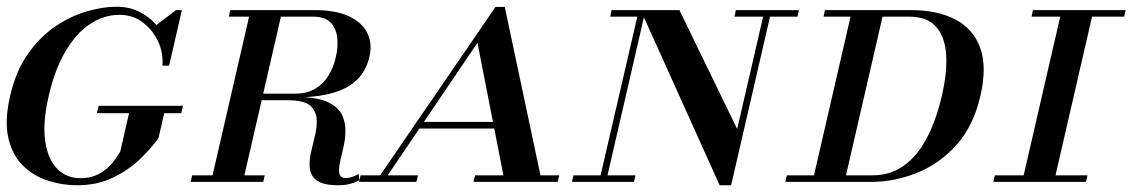

<svg xmlns="http://www.w3.org/2000/svg" viewBox="-21 -540 3392 570"><path d="M207.5 10Q163.5 10 121 -3.8Q78.5 -17.5 47 -48.5Q15.5 -79.5 3.8 -130.2Q-8 -181 9 -255Q26 -329 61.8 -379.8Q97.5 -430.5 143.2 -461.5Q189 -492.5 236.5 -506.2Q284 -520 324.5 -520Q365 -520 396.2 -503.2Q427.5 -486.5 448 -459.8Q468.5 -433 477 -402.8Q485.5 -372.5 481 -345H461Q464.5 -381.5 448.8 -416Q433 -450.5 403.2 -473.2Q373.5 -496 334 -496Q287 -496 245.8 -468.2Q204.5 -440.5 173 -387Q141.5 -333.5 123.5 -255Q105.5 -177 113 -122.5Q120.5 -68 148.2 -39.5Q176 -11 217.5 -11Q243.5 -11 263 -19.2Q282.5 -27.5 296.8 -40.2Q311 -53 320.5 -66.5Q330 -80 336 -90L364 -212.5H468.5L449.5 -130Q427 -98.5 393 -66.2Q359 -34 312.8 -12Q266.5 10 207.5 10ZM266.5 -204 272 -226H522.5L517 -204ZM481 -345Q476.5 -368 469.2 -385.2Q462 -402.5 452.8 -419.2Q443.5 -436 432.5 -457.5L501.5 -510H519Z M982.5 10Q949 10 930.8 2Q912.5 -6 905.2 -19.8Q898 -33.5 898 -51Q898 -70.5 903.5 -93Q909 -115.5 914.2 -138Q919.5 -160.5 919.5 -180Q919.5 -207 901.8 -224.8Q884 -242.5 831 -242.5H711.5L716.5 -262H855.5Q891 -262 915.2 -276.8Q939.5 -291.5 954.5 -316.2Q969.5 -341 976 -370.5Q983 -400 980.2 -427.5Q977.5 -455 960.8 -472.8Q944 -490.5 908.5 -490.5H813L704.5 -19.5H765L760.5 0H545L549.5 -19.5H610L718.5 -490.5H658.5L662.5 -510H912.5Q975.5 -510 1014.8 -491.8Q1054 -473.5 1069.5 -442Q1085 -410.5 1075.5 -370.5Q1063 -315.5 1016.8 -285.8Q970.5 -256 884 -251.5Q933 -248 959 -233.5Q985 -219 994.8 -198Q1004.5 -177 1004.5 -152.5Q1004.5 -131 999.8 -108.8Q995 -86.5 990.2 -67Q985.5 -47.5 985.5 -34Q985.5 -23.5 990 -17.5Q994.5 -11.5 1005.5 -11.5Q1015.5 -11.5 1024.8 -14.8Q1034 -18 1043.5 -23.5L1046 -5Q1037 -0.5 1028.2 2.8Q1019.5 6 1008.8 8Q998 10 982.5 10Z M1219.5 -158.5 1224 -178H1534L1529.5 -158.5ZM1477.5 -519.5 1583.5 -19.5H1639.5L1634.5 0H1384.5L1389.5 -19.5H1473.5L1396.5 -413L1130 -19.5H1220L1215 0H1045L1049.5 -19.5H1107.5L1450 -519.5Z M2115.5 10 1881 -510H1996L2167.5 -157L2249 -510H2269.5L2149.5 10ZM1677 0 1681.5 -19.5H1865.5L1861 0ZM1757.5 0 1871 -490.5H1790.5L1794.5 -510H1895.5L1778 0ZM2159.5 -490.5 2163.5 -510H2350.5L2346.5 -490.5Z M2310.5 0 2315 -19.5H2570Q2622 -19.5 2661.8 -47.8Q2701.5 -76 2729.8 -129Q2758 -182 2775 -255Q2791.5 -326 2787.8 -378.8Q2784 -431.5 2757.5 -461Q2731 -490.5 2679 -490.5H2424L2428 -510H2683Q2762 -510 2815.2 -482.2Q2868.5 -454.5 2889 -398Q2909.5 -341.5 2889.5 -255Q2869 -166 2818.5 -109.8Q2768 -53.5 2701.2 -26.8Q2634.5 0 2565.5 0ZM2391 0 2508.5 -510H2603.5L2486 0Z M3013.5 0 3131 -510H3225.5L3108 0ZM2928 0 2932.5 -19.5H3207.5L3203 0ZM3041.5 -490.5 3045.5 -510H3320.5L3316.5 -490.5Z"/></svg>

Font: Bodoni Moda SC
Style: Italic
Weight: 400
Italic angle: -13°
Designer: Owen Earl
Foundry: indestructible type
Version: Version 2.005